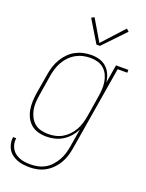

<svg xmlns="http://www.w3.org/2000/svg" viewBox="-176 -841 864 1138"><g transform="rotate(20 256.0 -272.0)"><path d="M159 213Q139 213 118.5 210.5Q98 208 80 201Q62 194 46.5 182.5Q31 171 21 154.5Q11 138 7 118Q3 98 6 78H26Q23 96 26.5 113Q30 130 38.5 144.5Q47 159 60.5 169Q74 179 90 185Q106 191 123.5 193Q141 195 159 195Q182 195 205 190Q228 185 249 173Q270 161 286.5 142.5Q303 124 315 103Q327 82 333.5 60Q340 38 344 15L363 -100Q351 -75 332.5 -54Q314 -33 290.5 -18.5Q267 -4 240.5 2Q214 8 189 8Q162 8 137 1Q112 -6 93 -22Q74 -38 62.5 -60.5Q51 -83 46.5 -108Q42 -133 43 -160Q44 -187 48 -213L70 -343Q74 -368 82 -392.5Q90 -417 103.5 -440Q117 -463 136 -482.5Q155 -502 178.5 -514.5Q202 -527 227 -532.5Q252 -538 278 -538Q305 -538 330 -530.5Q355 -523 373.5 -505.5Q392 -488 402 -464.5Q412 -441 415 -415L434 -530H512V-512H451L363 18Q359 43 351.5 67.5Q344 92 331 114.5Q318 137 299 156.5Q280 176 257 189Q234 202 209 207.5Q184 213 159 213ZM195 -10Q217 -10 240 -15Q263 -20 283.5 -32Q304 -44 321 -62Q338 -80 349.5 -101Q361 -122 367.5 -144Q374 -166 378 -189L399 -319Q403 -342 404.5 -366Q406 -390 402.5 -413Q399 -436 389.5 -456.5Q380 -477 363.5 -492Q347 -507 324.5 -513.5Q302 -520 278 -520Q255 -520 232 -515Q209 -510 187.5 -498Q166 -486 148.5 -468Q131 -450 119 -429Q107 -408 100 -385.5Q93 -363 89 -340L68 -210Q64 -186 62.5 -162Q61 -138 65.5 -115Q70 -92 80.5 -71.5Q91 -51 108 -36.5Q125 -22 148 -16Q171 -10 195 -10ZM305 -606H283L199 -745L217 -755L296 -621L420 -757L436 -743Z"/></g></svg>

Font: Iosevka Slab Thin
Style: Italic
Weight: 100
Italic angle: -9°
Monospace: yes
Designer: Belleve Invis
Foundry: Belleve Invis
Version: Version 11.1.1; ttfautohint (v1.8.3)